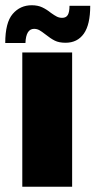

<svg xmlns="http://www.w3.org/2000/svg" viewBox="-46 -712 364 732"><path d="M39 -512H229V0H39ZM127 -581Q113 -592 104 -597Q95 -602 84 -602Q53 -602 51 -548H-26Q-26 -626 2.5 -659Q31 -692 75 -692Q98 -692 115 -684Q132 -676 148 -663Q162 -653 171 -648.5Q180 -644 191 -644Q206 -644 212.5 -655Q219 -666 219 -690H298Q298 -618 273.5 -583.5Q249 -549 204 -549Q179 -549 163 -557Q147 -565 127 -581Z"/></svg>

Font: Decalotype Black
Style: Regular
Weight: 900
Designer: Alfredo Marco Pradil
Foundry: Alfredo Marco Pradil
Version: Version 1.0